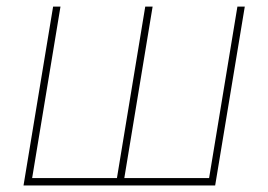

<svg xmlns="http://www.w3.org/2000/svg" viewBox="-20 -566 819 586"><path d="M142.1 -545.9H164.6L78.1 -22.5H336.9L423.3 -545.9H445.8L359.4 -22.5H618.2L704.6 -545.9H727.1L636.7 0H51.8Z"/></svg>

Font: Inter Thin
Style: Italic
Weight: 250
Italic angle: -9.3988°
Designer: Rasmus Andersson
Foundry: rsms
Version: Version 4.001;git-66647c0bb